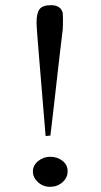

<svg xmlns="http://www.w3.org/2000/svg" viewBox="-20 -709 389 741"><path d="M121 -621Q121 -659 133 -674Q145 -689 177 -689Q212 -689 221 -663Q223 -658 223 -635Q223 -604 222 -595Q221 -590 209.5 -489.5Q198 -389 187 -292Q176 -195 175 -190V-186L166 -185L156 -184Q156 -190 138.5 -395.5Q121 -601 121 -621ZM107 -47Q107 -71 127.5 -87.5Q148 -104 174 -104Q201 -104 221 -88.5Q241 -73 241 -48Q241 -23 221 -5.5Q201 12 174 12Q146 12 126.5 -6Q107 -24 107 -47Z"/></svg>

Font: MathJax_Fraktur
Style: Bold
Weight: 700
Version: Version 1.1